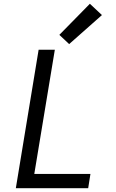

<svg xmlns="http://www.w3.org/2000/svg" viewBox="-20 -999 616 1019"><path d="M64 0H448L460 -76H162L271 -735H185ZM347 -765 521 -919 457 -979 295 -814Z"/></svg>

Font: Iosevka Sparkle Oblique
Style: Regular
Weight: 400
Italic angle: -9°
Designer: Belleve Invis
Foundry: Belleve Invis
Version: Version 4.5.0; ttfautohint (v1.8.3)